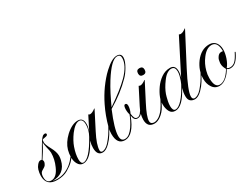

<svg xmlns="http://www.w3.org/2000/svg" viewBox="-58 -1092 2042 1570"><g transform="rotate(-30 963.0 -307.0)"><path d="M142 12Q41 12 41 -84Q41 -111 50 -142V-141Q55 -159 69 -176Q86 -197 100 -197Q100 -197 103 -197Q106 -197 113 -195L124 -212Q138 -233 149.5 -254.5Q161 -276 174 -297Q211 -361 230 -366Q236 -368 239 -368Q254 -368 254 -357Q254 -344 232 -341Q212 -338 207 -336Q199 -330 199 -310Q199 -289 226 -239Q253 -190 253 -152Q253 -142 251.5 -133Q250 -124 248 -114Q221 -1 105 -1Q128 4 147 4Q182 4 215 -8.5Q248 -21 276 -43Q305 -66 329.5 -98.5Q354 -131 372 -168Q375 -174 378 -174Q384 -174 379 -164Q363 -134 345.5 -107.5Q328 -81 308 -60Q284 -36 243 -12Q202 12 142 12ZM98 -9Q149 -9 182 -86Q209 -146 209 -207Q209 -215 206.5 -228.5Q204 -242 199 -261Q195 -279 193 -292.5Q191 -306 192 -316Q173 -278 154 -247Q135 -216 118 -191Q123 -183 123 -175Q123 -161 112 -144Q105 -134 88 -125Q71 -116 64 -108Q53 -92 53 -66Q53 -9 98 -9Z M577 3Q525 3 525 -69Q525 -97 534 -133Q464 2 395 2Q362 2 345 -31Q331 -56 331 -94Q331 -125 340 -159Q357 -218 412 -270Q473 -326 528 -326Q578 -326 578 -266Q578 -240 567 -205L628 -325H631Q634 -320 644 -320Q664 -320 695 -344L697 -342L612 -176Q561 -77 561 -26Q561 -6 579 -6Q591 -6 608 -15Q625 -24 644 -45Q668 -73 685.5 -98.5Q703 -124 726 -168Q729 -173 732 -173Q738 -173 732 -163Q714 -129 693.5 -95.5Q673 -62 644 -33Q608 3 577 3ZM399 -5Q455 -5 543 -163Q571 -213 571 -264Q571 -318 536 -318Q498 -318 450 -255Q431 -229 417.5 -204Q404 -179 396 -156Q375 -96 375 -48Q375 -5 399 -5Z M785 7Q712 7 712 -93Q712 -108 714 -123Q716 -138 720 -153Q745 -248 786 -331Q802 -364 820.5 -395Q839 -426 859 -454Q880 -483 903 -510Q926 -537 951 -560Q1022 -626 1069 -626Q1111 -626 1111 -586Q1111 -554 1082 -504Q1058 -462 1030 -434Q945 -346 816 -269Q752 -117 752 -51Q752 -25 761.5 -13.5Q771 -2 789 -2Q813 -2 833.5 -19Q854 -36 871 -61Q888 -86 901 -112Q914 -138 921 -157Q919 -162 916.5 -176.5Q914 -191 914 -206Q914 -223 918 -235.5Q922 -248 932 -248Q948 -248 948 -224Q948 -211 944 -194Q940 -177 931 -158Q933 -135 940 -119Q947 -103 964 -103Q981 -103 996 -120.5Q1011 -138 1026 -168Q1026 -169 1028 -169Q1030 -169 1031.5 -166.5Q1033 -164 1031 -161Q1017 -130 1001 -113Q985 -96 962 -96Q929 -96 924 -145Q866 7 785 7ZM823 -282Q952 -369 1021 -438Q1100 -519 1100 -588Q1100 -620 1069 -620Q1015 -620 926 -479Q898 -434 872.5 -384.5Q847 -335 823 -282Z M1180 -380Q1148 -380 1148 -411Q1148 -445 1179 -445Q1211 -445 1211 -414Q1211 -380 1180 -380ZM1062 10Q996 10 996 -63Q996 -116 1027 -175L1102 -322H1105Q1108 -318 1117 -318Q1136 -318 1167 -341L1169 -339L1084 -174Q1031 -72 1031 -32Q1031 -14 1041 -7Q1051 0 1064 0Q1078 0 1091.5 -6Q1105 -12 1115 -19Q1142 -40 1160.5 -67.5Q1179 -95 1193 -123Q1207 -151 1218 -170Q1221 -175 1224 -173.5Q1227 -172 1225 -167Q1205 -125 1181 -81Q1157 -37 1120 -11Q1107 -2 1092.5 4Q1078 10 1062 10Z M1262 5Q1226 5 1211 -25Q1196 -55 1196 -91Q1196 -128 1207 -155Q1221 -192 1248 -230.5Q1275 -269 1313 -295.5Q1351 -322 1396 -322Q1446 -322 1446 -264Q1446 -235 1434 -202L1597 -522H1599Q1603 -518 1613 -518Q1634 -518 1663 -541L1665 -539L1515 -252Q1428 -85 1428 -33Q1428 -6 1450 -6Q1462 -6 1479 -15Q1496 -24 1515 -45Q1539 -73 1556.5 -98.5Q1574 -124 1597 -168Q1600 -173 1603 -173Q1609 -173 1603 -163Q1585 -129 1564.5 -95.5Q1544 -62 1515 -33Q1479 3 1448 3Q1423 3 1406.5 -11Q1390 -25 1390 -59Q1390 -91 1401 -130Q1331 5 1262 5ZM1269 -4Q1296 -4 1333 -44Q1370 -84 1410 -160Q1414 -168 1420.5 -185.5Q1427 -203 1432.5 -224.5Q1438 -246 1438 -265Q1438 -285 1430 -298Q1422 -311 1402 -311Q1383 -311 1361.5 -297.5Q1340 -284 1317 -252Q1279 -201 1262 -153Q1260 -147 1255 -129.5Q1250 -112 1246 -90.5Q1242 -69 1242 -49Q1242 -30 1248 -17Q1254 -4 1269 -4Z M1676 9Q1632 9 1609 -29Q1588 -61 1588 -107Q1588 -186 1638 -254Q1693 -328 1770 -328Q1809 -328 1830 -301Q1850 -275 1850 -235Q1850 -217 1846.5 -198Q1843 -179 1836 -158Q1821 -114 1799 -89L1801 -86Q1811 -79 1825 -79Q1854 -79 1874 -98Q1894 -117 1919 -166Q1920 -170 1923 -170Q1925 -170 1926 -167.5Q1927 -165 1925 -161Q1904 -117 1880.5 -94Q1857 -71 1826 -71Q1806 -71 1795 -82Q1785 -64 1773 -48.5Q1761 -33 1746 -21Q1712 9 1676 9ZM1683 1Q1736 1 1787 -80Q1787 -83 1790 -86Q1772 -116 1772 -143Q1772 -144 1772 -147.5Q1772 -151 1773 -157Q1774 -168 1777 -179.5Q1780 -191 1787 -201Q1802 -225 1823 -225H1832Q1836 -224 1838 -224Q1840 -224 1841 -224Q1841 -314 1784 -314Q1736 -314 1693 -256Q1658 -210 1643 -153Q1634 -122 1634 -88Q1634 1 1683 1Z"/></g></svg>

Font: Imperial Script
Style: Regular
Weight: 400
Designer: Robert E. Leuschke
Foundry: Robert E. Leuschke
Version: Version 1.010; ttfautohint (v1.8.3)